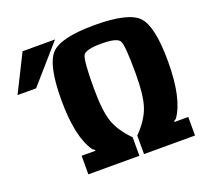

<svg xmlns="http://www.w3.org/2000/svg" viewBox="-270 -1045 1290 1216"><g transform="rotate(-20 375.0 -437.5)"><path d="M0 -625H-125L0 -875H218.8ZM125 -125H218.8Q218.8 -132.8 203.1 -140.6Q125 -250 125 -500Q125 -734.4 189.5 -804.7Q253.9 -875 484.4 -875Q714.8 -875 779.3 -804.7Q843.8 -734.4 843.8 -500Q843.8 -250 765.6 -140.6Q750 -132.8 750 -125H843.8V0H500V-125Q570.3 -195.3 597.7 -269.5Q625 -343.8 625 -500Q625 -687.5 607.4 -718.8Q589.8 -750 484.4 -750Q378.9 -750 361.3 -718.8Q343.8 -687.5 343.8 -500Q343.8 -343.8 371.1 -269.5Q398.4 -195.3 468.8 -125V0H125Z"/></g></svg>

Font: CraftyPE
Style: Regular
Weight: 400
Designer: Erek Butcher
Foundry: Haunted Coop
Version: Version 0.018;April 4, 2024;FontCreator 15.0.0.2962 64-bit